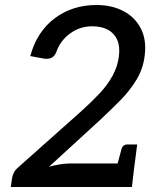

<svg xmlns="http://www.w3.org/2000/svg" viewBox="-20 -747 640 767"><path d="M23 0 28 -34Q29 -44 34.5 -55.5Q40 -67 50 -76L305 -303Q346 -340 378 -374Q410 -408 430 -445Q450 -482 455 -522Q460 -562 448 -588.5Q436 -615 410.5 -628.5Q385 -642 348 -642Q300 -642 261 -614Q222 -586 206 -542Q200 -526 190.5 -519Q181 -512 166 -512Q158 -512 144 -515Q130 -518 101 -523Q127 -620 198 -673.5Q269 -727 365 -727Q427 -727 473.5 -702.5Q520 -678 543 -632.5Q566 -587 558 -525Q552 -473 525.5 -429Q499 -385 460.5 -346Q422 -307 379 -267L176 -81Q198 -87 220 -90.5Q242 -94 261 -94H518L507 0ZM445 -76 465 -150Q467 -159 473 -164.5Q479 -170 491 -170H528L518 -92Z"/></svg>

Font: Aleo Medium
Style: Italic
Weight: 500
Italic angle: -7°
Designer: Alessio Laiso
Foundry: Alessio Laiso
Version: Version 2.001;gftools[0.9.29]